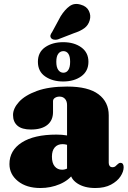

<svg xmlns="http://www.w3.org/2000/svg" viewBox="-20 -931 642 965"><path d="M333 -68.5V-80L317 -80.5V-403.5Q317 -422.5 306.8 -434Q296.5 -445.5 279 -445.5Q266 -445.5 256.2 -439.2Q246.5 -433 246.5 -422.5V-368Q246.5 -326 217.8 -303Q189 -280 135.5 -280Q90 -280 67.8 -299.2Q45.5 -318.5 45.5 -353Q45.5 -386 75.5 -419Q105.5 -452 165.8 -474Q226 -496 317.5 -496Q423.5 -496 475 -457.2Q526.5 -418.5 526.5 -351.5V-112.5Q526.5 -103 531.2 -96.8Q536 -90.5 546 -90.5Q554.5 -90.5 559.8 -95Q565 -99.5 569.5 -104Q573 -107.5 576.8 -110Q580.5 -112.5 585.5 -112.5Q594 -112.5 597.8 -106.2Q601.5 -100 601.5 -90.5Q601.5 -68.5 585.5 -44.2Q569.5 -20 537.8 -3Q506 14 459 14Q403.5 14 368.2 -9.5Q333 -33 333 -68.5ZM27.5 -106.5Q27.5 -175 89.5 -214.8Q151.5 -254.5 263.5 -254.5Q293 -254.5 315 -250.5Q337 -246.5 351 -239L334 -195.5Q323.5 -201.5 314.2 -204Q305 -206.5 294 -206.5Q269.5 -206.5 255.2 -190.2Q241 -174 241 -143.5Q241 -111.5 255 -94.8Q269 -78 292 -78Q306.5 -78 319.2 -84.8Q332 -91.5 338.5 -100.5L350.5 -60.5Q326.5 -25 280.8 -5.5Q235 14 183 14Q113 14 70.2 -20.5Q27.5 -55 27.5 -106.5ZM297.5 -521.5Q243.5 -521.5 207 -546.8Q170.5 -572 170.5 -620.5Q170.5 -668.5 207 -693.8Q243.5 -719 297.5 -719Q352.5 -719 388.5 -693Q424.5 -667 424.5 -620.5Q424.5 -573.5 388.5 -547.5Q352.5 -521.5 297.5 -521.5ZM298.5 -674Q283 -674 273 -661Q263 -648 263 -620.5Q263 -593 273 -579.2Q283 -565.5 298.5 -565.5Q314.5 -565.5 323.5 -579.5Q332.5 -593.5 332.5 -620.5Q332.5 -647.5 323.5 -660.8Q314.5 -674 298.5 -674ZM285 -849.5Q306 -883 330 -900.2Q354 -917.5 386 -907.5Q415.5 -899.5 426.8 -876.2Q438 -853 431 -829.5Q424 -804.5 404.5 -789.8Q385 -775 351 -764L271 -733Q261 -730 251.2 -731.8Q241.5 -733.5 236.5 -740Q231.5 -747.5 234 -755Q236.5 -762.5 242 -770Z"/></svg>

Font: Fraunces
Style: Regular
Weight: 900
Version: Version 1.000;[b76b70a41]